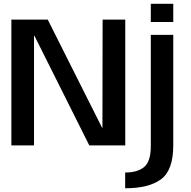

<svg xmlns="http://www.w3.org/2000/svg" viewBox="-20 -780 1024 1030"><path d="M41 0H162.5V-587.5H165L459 0H652V-675H530.5L529.5 -94H528L236 -675H41ZM651.5 230Q778 230 843.8 181.8Q909.5 133.5 909.5 -0.5V-593H789V4Q789 86.5 753.2 116Q717.5 145.5 651.5 145.5ZM789 -759.5V-662H909.5V-759.5Z"/></svg>

Font: Anybody Thin Medium
Style: Regular
Weight: 500
Version: Version 1.113;gftools[0.9.25]